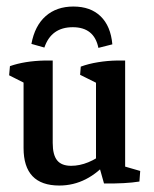

<svg xmlns="http://www.w3.org/2000/svg" viewBox="-20 -557 469 585"><path d="M203.6 -537.1Q255.9 -537.1 286.6 -507.3Q317.4 -477.5 322.3 -421.9L279.8 -411.1Q267.1 -474.1 201.7 -474.1Q136.2 -474.1 115.2 -412.1L75.7 -423.3Q85.9 -478.5 119.1 -507.8Q152.3 -537.1 203.6 -537.1ZM160.6 8.3Q51.8 8.3 51.8 -106V-327.1L140.6 -321.8V-121.6Q140.6 -85 154.1 -68.4Q167.5 -51.8 196.8 -51.8Q248.5 -51.8 302.7 -95.2L312 -68.8Q246.6 8.3 160.6 8.3ZM51.8 -264.2V-318.4L65.9 -298.3L7.8 -327.6L10.3 -355.5Q54.7 -371.1 116.2 -372.6H140.6V-293ZM361.3 -28.8 272.5 -48.3V-326.2L361.3 -321.3ZM272.5 -264.2V-318.4L286.6 -297.9L224.1 -329.1L226.1 -354Q250 -362.8 278.6 -367.4Q307.1 -372.1 336.9 -372.6H361.3V-293.9ZM296.9 2 278.3 -64 361.3 -85.9V-29.8L348.1 -53.2L407.2 -36.1L404.8 -3.9Q363.3 2.9 296.9 2Z"/></svg>

Font: Markazi Text Medium
Style: Regular
Weight: 500
Designer: Borna Izadpanah (Arabic designer), Fiona Ross (Arabic design director) and Florian Runge (Latin designer)
Foundry: Borna Izadpanah and Florian Runge
Version: Version 1.001